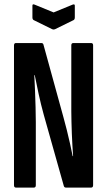

<svg xmlns="http://www.w3.org/2000/svg" viewBox="-20 -850 485 870"><path d="M52.2 0Q43.4 0 43.4 -10.9V-644.1Q43.4 -655 52.4 -655H167.1Q175.3 -655 177 -647.4L267.9 -317.2Q275.1 -292.4 282.7 -261Q290.3 -229.7 297.5 -198.4Q304.6 -167 309.2 -142.6H311.2Q309.8 -162.6 308.2 -189.3Q306.6 -216 305.5 -244.4Q304.5 -272.7 303.8 -299.4Q303.1 -326.1 303.1 -346.1V-644.7Q303.1 -655 312.4 -655H392.6Q401.9 -655 401.9 -644.7V-10.9Q401.9 0 392.9 0H278.6Q271.7 0 269.3 -6.9L178.3 -329.9Q165.3 -377 155.2 -423.6Q145.2 -470.2 137.4 -509.7H135.4Q137.1 -480.7 138.6 -442.1Q140.1 -403.5 141.2 -364.6Q142.3 -325.8 142.3 -296.8V-10.9Q142.3 0 133.5 0ZM216.8 -717.5 132.1 -759.2Q126.9 -762.6 126.9 -771.2V-824.7Q126.9 -833.3 137.2 -828.9L223 -793.7L308.7 -828.9Q319 -832.7 319 -824.7V-771.2Q319 -762.6 313.9 -759.2L229.1 -717.5Q223 -714.8 216.8 -717.5Z"/></svg>

Font: Sofia Sans Extra Condensed
Style: Regular
Weight: 400
Designer: Botio Nikoltchev, Ani Petrova
Foundry: lettersoup
Version: Version 4.101